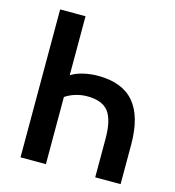

<svg xmlns="http://www.w3.org/2000/svg" viewBox="-106 -795 808 884"><g transform="rotate(15 298.5 -352.5)"><path d="M72 0V-705H193V-424Q217 -439 251 -447Q285 -455 321 -455Q436 -455 492.5 -389Q549 -323 549 -188V0H428V-183Q428 -274 398 -312.5Q368 -351 297 -351Q269 -351 242 -343Q215 -335 193 -320V0Z"/></g></svg>

Font: Nunito Sans 10pt Condensed
Style: Bold
Weight: 700
Width: 3
Designer: Vernon Adams
Foundry: Vernon Adams
Version: Version 3.101;gftools[0.9.27]